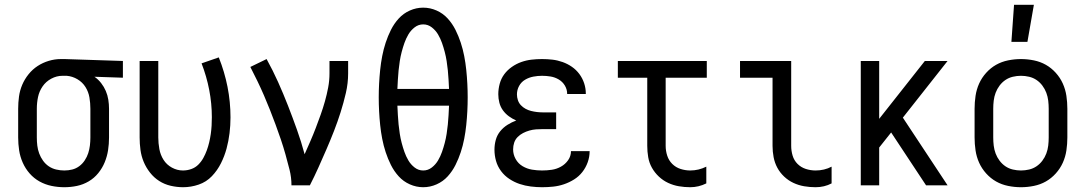

<svg xmlns="http://www.w3.org/2000/svg" viewBox="-20 -775 4540 803"><path d="M249 8Q222 8 195.5 2.5Q169 -3 145.5 -16Q122 -29 104 -49.5Q86 -70 75 -95Q64 -120 60 -146.5Q56 -173 56 -200V-320Q56 -346 59.5 -371.5Q63 -397 73 -420.5Q83 -444 99.5 -464.5Q116 -485 137.5 -499Q159 -513 184 -520.5Q209 -528 235 -528H250L494 -520V-450L375 -454Q391 -443 403 -427.5Q415 -412 422.5 -394.5Q430 -377 433 -358Q436 -339 436 -320V-200Q436 -173 432 -147Q428 -121 418 -96.5Q408 -72 391 -51Q374 -30 351 -16.5Q328 -3 302 2.5Q276 8 249 8ZM249 -62Q266 -62 282 -66Q298 -70 311.5 -80Q325 -90 334.5 -104.5Q344 -119 349 -134.5Q354 -150 356 -166.5Q358 -183 358 -200V-320Q358 -344 354 -367.5Q350 -391 337.5 -411Q325 -431 304 -443.5Q283 -456 259 -458H241Q217 -458 194.5 -446Q172 -434 158 -413.5Q144 -393 139 -369Q134 -345 134 -320V-200Q134 -183 136 -166Q138 -149 144 -133Q150 -117 160 -103Q170 -89 184 -79.5Q198 -70 215 -66Q232 -62 249 -62Z M746 8Q720 8 694 2Q668 -4 646 -18Q624 -32 607.5 -53Q591 -74 581 -98Q571 -122 567.5 -148Q564 -174 564 -200V-520H642V-200Q642 -176 646.5 -151.5Q651 -127 664 -106.5Q677 -86 699 -74Q721 -62 745 -62Q763 -62 780 -68Q797 -74 809.5 -86.5Q822 -99 830.5 -114.5Q839 -130 845 -146.5Q851 -163 855 -180Q859 -197 861.5 -214.5Q864 -232 865 -249.5Q866 -267 866 -285Q866 -342 855 -399Q844 -456 823 -510L895 -535Q919 -475 931.5 -412Q944 -349 944 -284Q944 -251 940 -218Q936 -185 927.5 -153.5Q919 -122 904 -92Q889 -62 866 -38Q843 -14 811 -3Q779 8 746 8Z M1199 0Q1199 -33 1191 -65Q1183 -97 1174 -129Q1165 -161 1154.5 -192Q1144 -223 1132.5 -254Q1121 -285 1109 -315.5Q1097 -346 1084 -376Q1071 -406 1056.5 -436Q1042 -466 1027 -495L1095 -528Q1121 -481 1143 -432Q1165 -383 1184.5 -333Q1204 -283 1222 -232.5Q1240 -182 1254 -130Q1266 -157 1278 -184.5Q1290 -212 1300.5 -239.5Q1311 -267 1321 -295Q1331 -323 1339 -351.5Q1347 -380 1352.5 -409Q1358 -438 1358 -468V-520H1436V-468Q1436 -427 1426.5 -386Q1417 -345 1404.5 -305.5Q1392 -266 1377 -227.5Q1362 -189 1345.5 -151Q1329 -113 1312 -75Q1295 -37 1276 0Z M1750 8Q1721 8 1694 -4Q1667 -16 1647.5 -37.5Q1628 -59 1615 -85Q1602 -111 1593 -138.5Q1584 -166 1578.5 -194.5Q1573 -223 1570 -252Q1567 -281 1565.5 -310Q1564 -339 1564 -368Q1564 -396 1565.5 -425Q1567 -454 1570 -483Q1573 -512 1578.5 -540.5Q1584 -569 1593 -596.5Q1602 -624 1615 -650Q1628 -676 1647.5 -697.5Q1667 -719 1694 -731Q1721 -743 1750 -743Q1779 -743 1806 -731Q1833 -719 1852.5 -697.5Q1872 -676 1885 -650Q1898 -624 1907 -596.5Q1916 -569 1921.5 -540.5Q1927 -512 1930 -483Q1933 -454 1934.5 -425Q1936 -396 1936 -368Q1936 -339 1934.5 -310Q1933 -281 1930 -252Q1927 -223 1921.5 -194.5Q1916 -166 1907 -138.5Q1898 -111 1885 -85Q1872 -59 1852.5 -37.5Q1833 -16 1806 -4Q1779 8 1750 8ZM1642 -403H1858Q1857 -422 1856 -441.5Q1855 -461 1853 -480.5Q1851 -500 1848 -519.5Q1845 -539 1840 -558Q1835 -577 1828.5 -595.5Q1822 -614 1812 -631Q1802 -648 1786 -660.5Q1770 -673 1750 -673Q1730 -673 1714 -660.5Q1698 -648 1688 -631Q1678 -614 1671.5 -595.5Q1665 -577 1660 -558Q1655 -539 1652 -519.5Q1649 -500 1647 -480.5Q1645 -461 1644 -441.5Q1643 -422 1642 -403ZM1750 -62Q1770 -62 1786 -74.5Q1802 -87 1812 -104Q1822 -121 1828.5 -139.5Q1835 -158 1840 -177Q1845 -196 1848 -215.5Q1851 -235 1853 -254.5Q1855 -274 1856 -293.5Q1857 -313 1858 -333H1642Q1643 -313 1644 -293.5Q1645 -274 1647 -254.5Q1649 -235 1652 -215.5Q1655 -196 1660 -177Q1665 -158 1671.5 -139.5Q1678 -121 1688 -104Q1698 -87 1714 -74.5Q1730 -62 1750 -62Z M2247 8Q2224 8 2200 5Q2176 2 2153.5 -5.5Q2131 -13 2110.5 -26.5Q2090 -40 2075.5 -59.5Q2061 -79 2054.5 -102Q2048 -125 2048 -149Q2048 -170 2053.5 -190Q2059 -210 2072 -226Q2085 -242 2102.5 -253Q2120 -264 2139 -271Q2123 -278 2108.5 -288.5Q2094 -299 2083.5 -313.5Q2073 -328 2068.5 -345.5Q2064 -363 2064 -381Q2064 -403 2070 -425Q2076 -447 2089 -464.5Q2102 -482 2120.5 -495Q2139 -508 2160 -515.5Q2181 -523 2203 -525.5Q2225 -528 2247 -528Q2269 -528 2290.5 -525.5Q2312 -523 2333 -515.5Q2354 -508 2372 -495.5Q2390 -483 2403 -465.5Q2416 -448 2423 -427Q2430 -406 2430 -384V-382H2352V-383Q2352 -401 2342.5 -417Q2333 -433 2317 -442.5Q2301 -452 2283 -455Q2265 -458 2247 -458Q2229 -458 2210.5 -454.5Q2192 -451 2176 -441.5Q2160 -432 2151 -415.5Q2142 -399 2142 -380Q2142 -368 2146 -356Q2150 -344 2158.5 -335Q2167 -326 2178 -320Q2189 -314 2201 -311Q2213 -308 2225.5 -306.5Q2238 -305 2250 -305H2306V-235H2250Q2236 -235 2222 -234Q2208 -233 2194 -229Q2180 -225 2167.5 -218.5Q2155 -212 2145 -202Q2135 -192 2130.5 -178.5Q2126 -165 2126 -150Q2126 -129 2136.5 -110Q2147 -91 2165.5 -80Q2184 -69 2205 -65.5Q2226 -62 2247 -62Q2268 -62 2288 -65Q2308 -68 2326 -78Q2344 -88 2356 -105Q2368 -122 2368 -143H2446V-142Q2446 -119 2438 -96.5Q2430 -74 2415.5 -55.5Q2401 -37 2381 -24.5Q2361 -12 2339 -4.5Q2317 3 2294 5.5Q2271 8 2247 8Z M2867 8Q2843 8 2819.5 4Q2796 0 2774.5 -10Q2753 -20 2735.5 -36.5Q2718 -53 2706.5 -73.5Q2695 -94 2691 -117.5Q2687 -141 2687 -165V-450H2564V-520H2936V-450H2764V-165Q2764 -144 2770.5 -124Q2777 -104 2791.5 -89.5Q2806 -75 2826 -68.5Q2846 -62 2867 -62Q2884 -62 2901 -66Q2918 -70 2934 -78V-8Q2918 0 2901 4Q2884 8 2867 8Z M3391 8Q3367 8 3343.5 4Q3320 0 3298.5 -10Q3277 -20 3259.5 -36.5Q3242 -53 3231 -73.5Q3220 -94 3215.5 -117.5Q3211 -141 3211 -165V-450H3075V-520H3289V-165Q3289 -144 3295 -124Q3301 -104 3315.5 -89.5Q3330 -75 3350 -68.5Q3370 -62 3391 -62Q3409 -62 3426 -66Q3443 -70 3458 -78V-8Q3443 0 3426 4Q3409 8 3391 8Z M3580 0V-520H3657V-278L3848 -520H3943L3756 -283L3943 0H3853L3707 -221L3657 -158V0Z M4250 8Q4223 8 4196 2.5Q4169 -3 4146 -16Q4123 -29 4104.5 -49.5Q4086 -70 4075 -94.5Q4064 -119 4060 -146Q4056 -173 4056 -200V-320Q4056 -347 4060 -374Q4064 -401 4075 -425.5Q4086 -450 4104.5 -470.5Q4123 -491 4146 -504Q4169 -517 4196 -522.5Q4223 -528 4250 -528Q4277 -528 4304 -522.5Q4331 -517 4354 -504Q4377 -491 4395.5 -470.5Q4414 -450 4425 -425.5Q4436 -401 4440 -374Q4444 -347 4444 -320V-200Q4444 -173 4440 -146Q4436 -119 4425 -94.5Q4414 -70 4395.5 -49.5Q4377 -29 4354 -16Q4331 -3 4304 2.5Q4277 8 4250 8ZM4250 -62Q4267 -62 4284 -66Q4301 -70 4315 -79.5Q4329 -89 4339.5 -103Q4350 -117 4356 -133Q4362 -149 4364 -166Q4366 -183 4366 -200V-320Q4366 -337 4364 -354Q4362 -371 4356 -387Q4350 -403 4339.5 -417Q4329 -431 4315 -440.5Q4301 -450 4284 -454Q4267 -458 4250 -458Q4233 -458 4216 -454Q4199 -450 4185 -440.5Q4171 -431 4160.5 -417Q4150 -403 4144 -387Q4138 -371 4136 -354Q4134 -337 4134 -320V-200Q4134 -183 4136 -166Q4138 -149 4144 -133Q4150 -117 4160.5 -103Q4171 -89 4185 -79.5Q4199 -70 4216 -66Q4233 -62 4250 -62ZM4210 -600 4221 -755H4304L4277 -600Z"/></svg>

Font: Iosevka Fuck
Style: Regular
Weight: 400
Monospace: yes
Designer: Belleve Invis
Foundry: Belleve Invis
Version: Version 28.0.7; ttfautohint (v1.8.3)